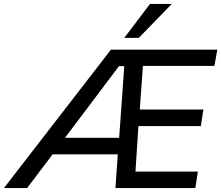

<svg xmlns="http://www.w3.org/2000/svg" viewBox="-70 -958 1127 978"><path d="M0 0ZM-50 0 495 -705H1037L1022 -622H658L642 -400H966L953 -316H635L620 -84H938L925 0H518L530 -172H198L68 0ZM536 -621 261 -256H537L563 -621ZM563 -765 694 -938H805L637 -765Z"/></svg>

Font: Winston Medium
Style: Italic
Weight: 500
Italic angle: -9°
Designer: Original fonts by Vernon Adams / Changes by Cristiano Sobral
Foundry: Original fonts by Vernon Adams / Changes by Cristiano Sobral
Version: Version 2.503;July 17, 2020;FontCreator 13.0.0.2655 64-bit